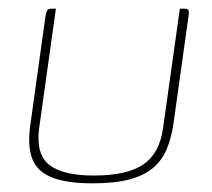

<svg xmlns="http://www.w3.org/2000/svg" viewBox="-20 -419 489 443"><path d="M109 -399 70 -121Q63 -62 94.5 -38Q126 -14 196 -14Q273 -14 310.5 -39.5Q348 -65 356 -122L395 -399Q396 -399 397.5 -399Q399 -399 400 -399Q401 -399 402.5 -399Q404 -399 405 -399Q411 -399 413 -397.5Q415 -396 415.5 -392.5Q416 -389 415 -382L380 -132Q375 -99 364 -73.5Q353 -48 332.5 -31Q312 -14 278.5 -5Q245 4 194 4Q134 4 100 -9.5Q66 -23 54.5 -52.5Q43 -82 50 -131L85 -382Q87 -392 89.5 -395.5Q92 -399 99 -399Q102 -399 104 -399Q106 -399 109 -399Z"/></svg>

Font: Genos Thin Thin
Style: Italic
Weight: 250
Italic angle: -8°
Version: Version 1.010